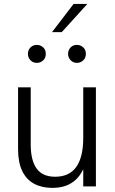

<svg xmlns="http://www.w3.org/2000/svg" viewBox="-20 -928 575 956"><path d="M241 7.5Q188.5 7.5 150 -13Q111.5 -33.5 90.8 -76.2Q70 -119 70 -185.5V-493H133V-208Q133 -130 162.2 -89Q191.5 -48 255 -48Q394.5 -48 394.5 -242.5V-493H457.5V0H394.5V-85.5Q350.5 7.5 241 7.5ZM163.5 -615Q143.5 -615 131.2 -628.5Q119 -642 119 -660Q119 -679 131.8 -691.8Q144.5 -704.5 163.5 -704.5Q181 -704.5 194.5 -692.5Q208 -680.5 208 -660Q208 -639.5 194.8 -627.2Q181.5 -615 163.5 -615ZM363 -615Q344.5 -615 331.8 -628Q319 -641 319 -660Q319 -678 331 -691.2Q343 -704.5 363 -704.5Q380.5 -704.5 394 -692.5Q407.5 -680.5 407.5 -660Q407.5 -639.5 394.2 -627.2Q381 -615 363 -615ZM287.5 -768H239L346.5 -908.5H415Z"/></svg>

Font: Acari Sans Neue
Style: Regular
Weight: 400
Designer: Alfredo Marco Pradil (font), Cristiano Sobral (main changes)
Foundry: Hanken Design Co. (font), Cristiano Sobral (main changes)
Version: Version 2.459;March 19, 2022;FontCreator 14.0.0.2808 64-bit;